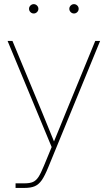

<svg xmlns="http://www.w3.org/2000/svg" viewBox="-20 -716 527 940"><path d="M56.2 181.6H99.1Q126 181.6 141.1 175Q156.2 168.5 168 150.9Q179.7 133.3 195.3 95.2L232.9 3.9L17.1 -515.6H41L187 -164.1Q228 -64.5 248 -14.6H240.7Q261.7 -65.4 271.7 -90.1Q281.7 -114.7 301.8 -164.1L446.3 -515.6H470.2L216.3 103Q199.2 145 184.6 166Q169.9 187 150.6 195.6Q131.3 204.1 99.1 204.1H56.2ZM319.3 -672.9Q319.3 -679.2 322.5 -684.3Q325.7 -689.5 330.8 -692.6Q335.9 -695.8 342.3 -695.8Q348.6 -695.8 353.8 -692.6Q358.9 -689.5 362.1 -684.3Q365.2 -679.2 365.2 -672.9Q365.2 -666.5 362.1 -661.4Q358.9 -656.2 353.8 -653.1Q348.6 -649.9 342.3 -649.9Q335.9 -649.9 330.8 -653.1Q325.7 -656.2 322.5 -661.4Q319.3 -666.5 319.3 -672.9ZM122.1 -672.9Q122.1 -679.2 125.2 -684.3Q128.4 -689.5 133.5 -692.6Q138.7 -695.8 145 -695.8Q151.4 -695.8 156.5 -692.6Q161.6 -689.5 164.8 -684.3Q168 -679.2 168 -672.9Q168 -666.5 164.8 -661.4Q161.6 -656.2 156.5 -653.1Q151.4 -649.9 145 -649.9Q138.7 -649.9 133.5 -653.1Q128.4 -656.2 125.2 -661.4Q122.1 -666.5 122.1 -672.9Z"/></svg>

Font: Intratopia Thin
Style: Regular
Weight: 100
Designer: Rasmus Andersson
Foundry: rsms
Version: Version 3.000;Glyphs 3.2.3 (3260)